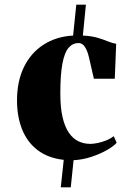

<svg xmlns="http://www.w3.org/2000/svg" viewBox="-20 -672 560 818"><path d="M52.5 -244Q52.5 -326 82.2 -386.8Q112 -447.5 166 -482Q220 -516.5 291.5 -520.5L305 -652H346L333 -520.5Q372 -518.5 397.8 -510.5Q423.5 -502.5 441.8 -495Q460 -487.5 475 -485.5L469 -336.5H380L359 -428Q355 -445.5 349 -459Q343 -472.5 334.8 -480.5Q326.5 -488.5 314.5 -488.5Q289.5 -488.5 272.2 -468.5Q255 -448.5 246 -401.5Q237 -354.5 237 -273.5Q237 -214 246.5 -173Q256 -132 273.2 -106.8Q290.5 -81.5 314 -70.2Q337.5 -59 365 -59Q378 -59 396.2 -62.8Q414.5 -66.5 433 -74Q451.5 -81.5 464.5 -92L477 -64Q465 -49.5 436.2 -33Q407.5 -16.5 370 -4Q332.5 8.5 293.5 10.5L281.5 126H239L251.5 9Q185 1.5 140.8 -32Q96.5 -65.5 74.5 -120Q52.5 -174.5 52.5 -244Z"/></svg>

Font: Merriweather 144pt Black
Style: Regular
Weight: 900
Version: Version 2.100